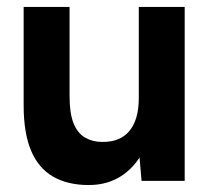

<svg xmlns="http://www.w3.org/2000/svg" viewBox="-20 -520 608 552"><path d="M387 0 379 -92V-500H511V0ZM48 -244V-500H180V-244ZM180 -244Q180 -194 191.5 -165.5Q203 -137 224.5 -124.5Q246 -112 273 -112Q325 -111 352 -143.5Q379 -176 379 -238H424Q424 -158 400 -102.5Q376 -47 334 -17.5Q292 12 235 12Q175 12 133 -12Q91 -36 69.5 -86.5Q48 -137 48 -217V-244Z"/></svg>

Font: Figtree
Style: Bold
Weight: 700
Designer: Erik Kennedy
Foundry: Erik Kennedy
Version: Version 2.001;gftools[0.9.30]